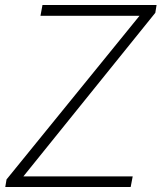

<svg xmlns="http://www.w3.org/2000/svg" viewBox="-20 -744 643 764"><path d="M6 -30 535 -681H141L149 -724H603L598 -693L73 -42H508L500 0H1Z"/></svg>

Font: Nebula Sans Light
Style: Regular
Weight: 300
Italic angle: -9°
Designer: Paul D. Hunt for Adobe (as Source Sans)
Foundry: Nebula Entertainment & Broadcasting LLC
Version: Version 1.010